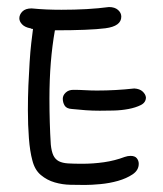

<svg xmlns="http://www.w3.org/2000/svg" viewBox="-20 -525 464 548"><path d="M66.4 -444.3Q50.8 -447.3 43 -455.6Q35.2 -463.9 35.2 -472.7Q35.2 -483.4 43.9 -492.2Q52.7 -501 70.3 -501Q90.8 -499 112.3 -498Q133.8 -497.1 155.3 -497.1Q192.4 -497.1 227.1 -499Q261.7 -501 291 -504.9Q307.6 -504.9 316.9 -496.6Q326.2 -488.3 326.2 -477.5Q326.2 -450.2 280.8 -444.3Q235.4 -438.5 136.7 -438.5Q128.9 -394.5 125 -346.2Q121.1 -297.9 121.1 -243.2Q121.1 -208 122.1 -175.8Q123 -143.6 125 -112.3Q127 -92.8 132.3 -81.5Q137.7 -70.3 147.9 -64.9Q158.2 -59.6 174.3 -58.6Q190.4 -57.6 214.8 -57.6Q246.1 -57.6 276.9 -62Q307.6 -66.4 335.9 -77.1Q344.7 -80.1 352.5 -80.1Q365.2 -80.1 370.6 -73.2Q376 -66.4 376 -57.6Q376 -39.1 358.4 -27.3Q340.8 -15.6 316.9 -8.8Q293 -2 266.6 0.5Q240.2 2.9 222.7 2.9Q204.1 2.9 181.2 2.4Q158.2 2 136.2 -4.4Q114.3 -10.7 96.7 -25.4Q79.1 -40 72.3 -67.4Q65.4 -92.8 62.5 -130.4Q59.6 -168 59.6 -210.9Q59.6 -246.1 61 -280.8Q62.5 -315.4 64.5 -346.7Q66.4 -377.9 69.3 -402.8Q72.3 -427.7 74.2 -442.4Q69.3 -442.4 68.8 -443.4Q68.4 -444.3 66.4 -444.3ZM185.5 -213.9Q169.9 -214.8 164.6 -223.6Q159.2 -232.4 159.2 -243.2Q159.2 -252.9 167.5 -260.7Q175.8 -268.6 189.5 -268.6Q206.1 -268.6 223.1 -267.6Q240.2 -266.6 256.8 -266.6Q310.5 -266.6 363.3 -272.5Q378.9 -271.5 387.2 -263.7Q395.5 -255.9 396.5 -247.1Q396.5 -232.4 381.8 -225.1Q367.2 -217.8 346.7 -213.9Q326.2 -210 303.7 -209.5Q281.2 -209 264.6 -209Q244.1 -209 224.6 -210.4Q205.1 -211.9 185.5 -213.9Z"/></svg>

Font: Hi Melody
Style: Regular
Weight: 400
Designer: YoonDesign Inc.
Foundry: YoonDesign Inc.
Version: Version 3.00